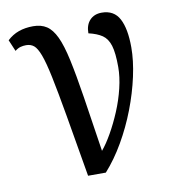

<svg xmlns="http://www.w3.org/2000/svg" viewBox="-80 -602 582 660"><g transform="rotate(-10 211.0 -272.0)"><path d="M175 0Q153 -130 138 -216.5Q123 -303 112 -355.5Q101 -408 91 -434.5Q81 -461 70 -470Q59 -479 43 -479Q33 -479 23.5 -476.5Q14 -474 4 -466L-13 -506Q5 -523 27.5 -531Q50 -539 78 -539Q106 -539 125 -526.5Q144 -514 158 -484.5Q172 -455 183.5 -402Q195 -349 207.5 -269Q220 -189 237 -76Q254 -96 272.5 -128.5Q291 -161 307 -199Q323 -237 332.5 -276.5Q342 -316 342 -350Q342 -400 334 -425.5Q326 -451 308.5 -463Q291 -475 261 -482Q261 -511 276.5 -527.5Q292 -544 318 -544Q361 -544 379.5 -509Q398 -474 398 -409Q398 -363 386 -308Q374 -253 352.5 -197Q331 -141 301.5 -90Q272 -39 237 0Z"/></g></svg>

Font: Noto Serif ExtraCondensed
Style: Regular
Weight: 400
Width: 2
Designer: Monotype Design Team
Foundry: Monotype Imaging Inc.
Version: Version 2.013